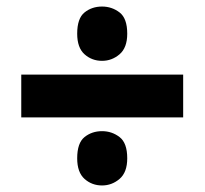

<svg xmlns="http://www.w3.org/2000/svg" viewBox="-20 -646 626 587"><path d="M45 -287V-418H540V-287ZM292 -79Q261 -79 238.5 -99Q216 -119 216 -162Q216 -209 238.5 -227Q261 -245 292 -245Q322 -245 345.5 -227Q369 -209 369 -162Q369 -119 345.5 -99Q322 -79 292 -79ZM292 -460Q261 -460 238.5 -480Q216 -500 216 -543Q216 -590 238.5 -608Q261 -626 292 -626Q322 -626 345.5 -608Q369 -590 369 -543Q369 -500 345.5 -480Q322 -460 292 -460Z"/></svg>

Font: Noto Sans Khmer Black
Style: Regular
Weight: 900
Version: Version 2.003